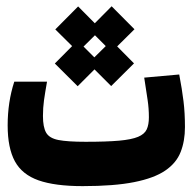

<svg xmlns="http://www.w3.org/2000/svg" viewBox="-20 -600 626 624"><path d="M248.5 4.9Q158.7 4.9 105.2 -13.9Q51.8 -32.7 28.3 -75.9Q4.9 -119.1 4.9 -192.4Q4.9 -268.6 26.4 -334.5H132.8Q126.5 -298.8 123 -274.2Q119.6 -249.5 119.6 -223.1Q119.6 -187 129.9 -168.9Q140.1 -150.9 169.9 -145Q199.7 -139.2 258.3 -139.2Q326.2 -139.2 366.9 -142.8Q407.7 -146.5 428.7 -155.3Q449.7 -164.1 456.8 -179.4Q463.9 -194.8 463.9 -218.8Q463.9 -247.6 459.7 -275.4Q455.6 -303.2 448.7 -347.7L562.5 -357.9Q571.8 -309.1 576.4 -271Q581.1 -232.9 581.1 -187Q581.1 -141.6 567.1 -106Q553.2 -70.3 517.1 -45.7Q481 -21 416 -8.1Q351.1 4.9 248.5 4.9ZM232.4 -319.8 158.2 -393.6 214.4 -450.2 159.7 -504.4 233.9 -579.1 288.1 -524.4 342.8 -579.6 417 -504.9 360.8 -449.2 415.5 -394 341.3 -320.3 287.1 -374.5ZM286.6 -413.6 323.7 -450.2 288.6 -485.4 251.5 -448.7Z"/></svg>

Font: Cascadia Mono
Style: Bold
Weight: 700
Monospace: yes
Designer: Aaron Bell
Foundry: Saja Typeworks
Version: Version 2404.023; ttfautohint (v1.8.4)